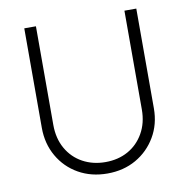

<svg xmlns="http://www.w3.org/2000/svg" viewBox="-78 -758 825 844"><g transform="rotate(-10 334.5 -336.0)"><path d="M335 10Q263 10 206.5 -22Q150 -54 117.5 -110.5Q85 -167 85 -238V-682H137V-242Q137 -181 163 -135.5Q189 -90 234 -65.5Q279 -41 335 -41Q392 -41 436 -65.5Q480 -90 506 -135.5Q532 -181 532 -241V-682H585V-237Q585 -166 552 -110Q519 -54 463 -22Q407 10 335 10Z"/></g></svg>

Font: Outfit Thin ExtraLight
Style: Regular
Weight: 250
Version: Version 1.100;gftools[0.9.27]